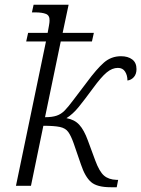

<svg xmlns="http://www.w3.org/2000/svg" viewBox="-20 -780 593 806"><path d="M445 6Q387 6 362 -16Q337 -38 320 -89L289 -179Q278 -210 266.5 -226Q255 -242 231.5 -247Q208 -252 162 -252L110 0H47L173 -606H90L98 -642H180Q183 -658 185.5 -672Q188 -686 188 -693Q189 -715 173 -721.5Q157 -728 128 -728H114L121 -760H268L243 -642H374L366 -606H235L169 -288Q199 -288 218 -294.5Q237 -301 252 -316.5Q267 -332 287 -359L344 -434Q386 -491 416.5 -517.5Q447 -544 488 -544Q517 -544 535 -530.5Q553 -517 553 -490Q553 -469 542 -456.5Q531 -444 515 -442Q515 -464 505 -479.5Q495 -495 475 -495Q451 -495 428 -476Q405 -457 370 -409Q334 -360 310 -330.5Q286 -301 259 -284Q293 -278 313 -256Q333 -234 349 -190L380 -106Q397 -60 416.5 -43Q436 -26 469 -25H476L470 6Z"/></svg>

Font: Noto Serif SemiCondensed Light
Style: Italic
Weight: 300
Width: 4
Italic angle: -12°
Designer: Monotype Design Team
Foundry: Monotype Imaging Inc.
Version: Version 2.013; ttfautohint (v1.8.4.7-5d5b)